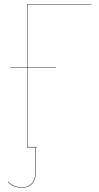

<svg xmlns="http://www.w3.org/2000/svg" viewBox="-20 -700 470 912"><path d="M414.1 -678.2H110.8V-378.9H246.1V-377H110.8V-2H154.8V0H150.9V112.8Q150.9 152.8 132.8 172.4Q114.7 191.9 84 191.9Q44.9 191.9 17.1 164.1L18.1 162.1Q45.9 189.9 84 189.9Q113.8 189.9 131.3 170.9Q148.9 151.9 148.9 112.8V0H108.9V-377H28.8V-378.9H108.9V-680.2H414.1Z"/></svg>

Font: Fira Sans Compressed Two
Style: Regular
Weight: 100
Width: 1
Designer: Carrois Corporate & Edenspiekermann AG
Foundry: Carrois Corporate GbR & Edenspiekermann AG
Version: Version 4.203;PS 004.203;hotconv 1.0.88;makeotf.lib2.5.64775